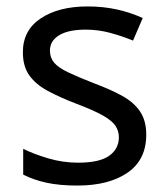

<svg xmlns="http://www.w3.org/2000/svg" viewBox="-20 -566 519 596"><path d="M434 -148Q434 -70 376 -30Q318 10 220 10Q164 10 123.5 1Q83 -8 52 -24V-104Q84 -88 129.5 -74.5Q175 -61 222 -61Q289 -61 319 -82.5Q349 -104 349 -140Q349 -160 338 -176Q327 -192 298.5 -208Q270 -224 217 -244Q165 -264 128 -284Q91 -304 71 -332Q51 -360 51 -404Q51 -472 106.5 -509Q162 -546 252 -546Q301 -546 343.5 -536.5Q386 -527 423 -510L393 -440Q359 -454 322 -464Q285 -474 246 -474Q192 -474 163.5 -456.5Q135 -439 135 -409Q135 -387 148 -371.5Q161 -356 191.5 -341.5Q222 -327 273 -307Q324 -288 360 -268Q396 -248 415 -219.5Q434 -191 434 -148Z"/></svg>

Font: Noto Sans Mende Kikakui
Style: Regular
Weight: 400
Designer: Monotype Design Team
Foundry: Monotype Imaging Inc.
Version: Version 2.003; ttfautohint (v1.8.4.7-5d5b)